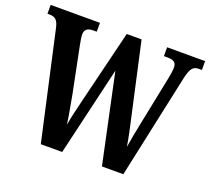

<svg xmlns="http://www.w3.org/2000/svg" viewBox="-121 -868 1117 1021"><g transform="rotate(20 437.0 -357.0)"><path d="M68 -611 204 0H325L443 -503L550 0H671L797 -586C811 -652 827 -664 858 -664H874V-714H659V-664H678C714 -664 730 -654 730 -624C730 -611 726 -581 722 -563L668 -298C656 -239 646 -188 639 -143C632 -190 620 -244 605 -310L517 -707H433L334 -302C319 -241 307 -191 299 -145C294 -189 280 -256 271 -309L219 -567C215 -586 211 -612 211 -624C211 -651 227 -664 259 -664H279V-714H0V-664H10C42 -664 58 -654 68 -611Z"/></g></svg>

Font: Noto Serif Lao ExtraCondensed
Style: Bold
Weight: 700
Width: 2
Designer: Monotype Design Team
Foundry: Monotype Imaging Inc.
Version: Version 2.003